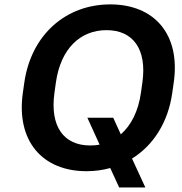

<svg xmlns="http://www.w3.org/2000/svg" viewBox="-20 -749 807 852"><path d="M363.8 10.7C400.4 10.7 436 5.9 469.2 -3.4L508.8 83H625L565.9 -45.4C659.7 -103.5 726.1 -205.1 744.6 -337.9L751 -382.8C781.7 -596.7 665 -729.5 469.2 -729.5C273.4 -729.5 118.7 -596.2 87.9 -382.8L81.5 -337.9C50.8 -123.5 168 10.7 363.8 10.7ZM367.7 -226.6 421.9 -107.4C408.7 -104.5 394.5 -103.5 379.9 -103.5C262.7 -103.5 200.7 -188 221.7 -337.9L228 -382.8C249 -532.2 335.4 -615.2 452.6 -615.2C570.3 -615.2 632.8 -531.2 611.8 -382.8L605.5 -337.9C593.8 -255.4 562 -192.9 516.1 -152.8L482.4 -226.6Z"/></svg>

Font: Winston SemiBold
Style: Italic
Weight: 600
Italic angle: -8.13011°
Designer: Vernon Adams, Kim Jin-seong, David Berlow, Cristiano Sobral
Foundry: The Winston Project Authors
Version: Version 3.004